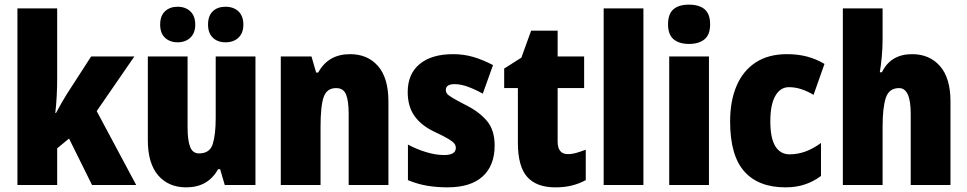

<svg xmlns="http://www.w3.org/2000/svg" viewBox="-20 -796 4162 826"><path d="M226 -459Q226 -422 224 -383.5Q222 -345 218 -310H221Q232 -331 245 -353.5Q258 -376 268 -392L372 -553H558L396 -318L566 0H376L277 -200L226 -158V0H55V-760H226Z M1079 -553V0H947L927 -68H918Q875 10 781 10Q705 10 660.5 -41.5Q616 -93 616 -193V-553H787V-248Q787 -192 798 -164Q809 -136 836 -136Q883 -136 895.5 -177Q908 -218 908 -289V-553ZM669 -690Q669 -728 690 -747.5Q711 -767 744 -767Q778 -767 799 -747Q820 -727 820 -690Q820 -654 799 -634Q778 -614 744 -614Q711 -614 690 -633.5Q669 -653 669 -690ZM875 -690Q875 -728 895.5 -747.5Q916 -767 950 -767Q985 -767 1006 -747Q1027 -727 1027 -690Q1027 -654 1006 -634Q985 -614 950 -614Q916 -614 895.5 -634Q875 -654 875 -690Z M1486 -563Q1562 -563 1606.5 -511.5Q1651 -460 1651 -360V0H1480V-306Q1480 -361 1469 -389Q1458 -417 1426 -417Q1386 -417 1372.5 -378.5Q1359 -340 1359 -250V0H1188V-553H1320L1340 -484H1349Q1392 -563 1486 -563Z M2108 -170Q2108 -84 2056.5 -37Q2005 10 1905 10Q1859 10 1817.5 3Q1776 -4 1735 -21V-174Q1772 -154 1813.5 -141.5Q1855 -129 1891 -129Q1941 -129 1941 -160Q1941 -170 1934.5 -178.5Q1928 -187 1908 -199Q1888 -211 1847 -230Q1791 -257 1762.5 -298Q1734 -339 1734 -400Q1734 -478 1785.5 -520.5Q1837 -563 1929 -563Q1975 -563 2016 -551Q2057 -539 2101 -516L2057 -393Q2027 -410 1995 -422Q1963 -434 1936 -434Q1898 -434 1898 -409Q1898 -399 1904 -392Q1910 -385 1928.5 -374Q1947 -363 1986 -343Q2043 -314 2075.5 -275Q2108 -236 2108 -170Z M2423 -133Q2441 -133 2460 -138.5Q2479 -144 2500 -152V-21Q2472 -6 2440.5 2Q2409 10 2369 10Q2288 10 2248 -35Q2208 -80 2208 -182V-417H2149V-501L2223 -548L2265 -664H2379V-553H2493V-417H2379V-187Q2379 -133 2423 -133Z M2748 0H2577V-760H2748Z M2944 -776Q2988 -776 3011.5 -756Q3035 -736 3035 -691Q3035 -647 3011 -627Q2987 -607 2944 -607Q2902 -607 2878 -627Q2854 -647 2854 -691Q2854 -736 2877 -756Q2900 -776 2944 -776ZM3030 -553V0H2859V-553Z M3359 10Q3243 10 3182 -58.5Q3121 -127 3121 -274Q3121 -361 3148.5 -426Q3176 -491 3230.5 -527Q3285 -563 3366 -563Q3413 -563 3452.5 -552.5Q3492 -542 3527 -521L3480 -388Q3453 -404 3427 -412.5Q3401 -421 3374 -421Q3337 -421 3315.5 -383.5Q3294 -346 3294 -274Q3294 -202 3315.5 -167Q3337 -132 3377 -132Q3446 -132 3512 -181V-39Q3480 -15 3442.5 -2.5Q3405 10 3359 10Z M3777 -630Q3777 -588 3773.5 -551.5Q3770 -515 3765 -485H3774Q3812 -563 3904 -563Q3979 -563 4024 -511.5Q4069 -460 4069 -360V0H3898V-306Q3898 -417 3848 -417Q3805 -417 3791 -375.5Q3777 -334 3777 -250V0H3606V-760H3777Z"/></svg>

Font: Noto Sans Myanmar UI Condensed Black
Style: Regular
Weight: 900
Width: 3
Designer: Monotype Design Team
Foundry: Monotype Imaging Inc.
Version: Version 2.103; ttfautohint (v1.8.4.7-5d5b)